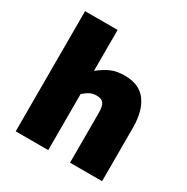

<svg xmlns="http://www.w3.org/2000/svg" viewBox="-172 -907 1023 1053"><g transform="rotate(30 339.5 -380.5)"><path d="M68 -761H274V-502Q312 -532 347.5 -548Q383 -564 435 -564Q527 -564 571 -504Q615 -444 615 -338V0H412V-312Q412 -359 399 -375.5Q386 -392 357 -392Q332 -392 314.5 -383.5Q297 -375 274 -355V0H68Z"/></g></svg>

Font: Nebula Sans Black
Style: Regular
Weight: 900
Designer: Paul D. Hunt for Adobe (as Source Sans)
Foundry: Nebula Entertainment & Broadcasting LLC
Version: Version 1.010